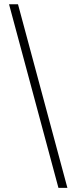

<svg xmlns="http://www.w3.org/2000/svg" viewBox="-20 -782 363 911"><path d="M257.3 109.4 22.9 -761.7H65.4L299.8 109.4Z"/></svg>

Font: Inter 18pt ExtraLight
Style: Regular
Weight: 250
Designer: Rasmus Andersson
Foundry: rsms
Version: Version 4.001;git-66647c0bb